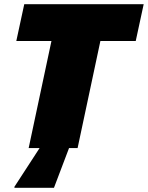

<svg xmlns="http://www.w3.org/2000/svg" viewBox="-20 -708 707 918"><path d="M117 0 226 -512H58L96 -688H667L629 -512H460L351 0ZM49 190V185L181 -18H316L315 -13L238 190Z"/></svg>

Font: Saira Thin Black
Style: Italic
Weight: 900
Italic angle: -12°
Version: Version 1.101